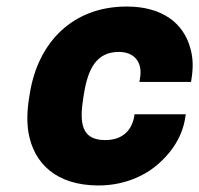

<svg xmlns="http://www.w3.org/2000/svg" viewBox="-20 -558 610 588"><path d="M69 -257C63 -221 62 -185 67 -153C83 -58 152 10 282 10C350 10 411 -13 454 -47C495 -79 537 -131 547 -196L549 -208H392L390 -196C380 -153 350 -129 302 -129C229 -129 223 -182 235 -258L237 -270C249 -345 274 -399 344 -399C391 -399 417 -368 409 -320L407 -307H565L567 -320C572 -353 571 -382 563 -410C542 -488 476 -538 368 -538C203 -538 96 -429 71 -270Z"/></svg>

Font: Asimov Pro
Style: UltObl
Weight: 900
Designer: Google
Version: Version 2.000980; 2014